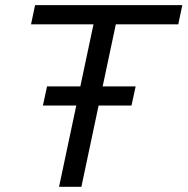

<svg xmlns="http://www.w3.org/2000/svg" viewBox="-20 -723 726 743"><path d="M208.5 0 341.8 -628.9H100.1L115.7 -703.1H685.5L669.9 -628.9H428.2L294.9 0ZM146 -314.5 162.1 -388.7H504.9L488.8 -314.5Z"/></svg>

Font: Schibsted Grotesk
Style: Italic
Weight: 400
Italic angle: -12°
Designer: Bakken & Baeck AS, Henrik Kongsvoll
Foundry: Schibsted ASA
Version: Version 1.100; ttfautohint (v1.8.4.7-5d5b);gftools[0.9.25]